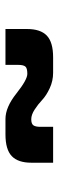

<svg xmlns="http://www.w3.org/2000/svg" viewBox="218 -636 210 685"><g transform="rotate(90 322.5 -293.0)"><path d="M404 -208Q362 -208 313 -247Q264 -286 243 -286Q222 -286 216.5 -278.5Q211 -271 211 -254V-208H83V-285Q83 -333 106.5 -355.5Q130 -378 184 -378H239Q268 -378 294 -366Q320 -354 336 -339Q352 -324 370.5 -312Q389 -300 405 -300Q421 -300 426.5 -307.5Q432 -315 432 -333V-378H560V-300Q560 -253 536.5 -230.5Q513 -208 459 -208Z"/></g></svg>

Font: Teko Semibold
Style: Regular
Weight: 600
Designer: Manushi Parikh, Jonny Pinhorn
Foundry: Indian Type Foundry
Version: Version 1.105;PS 1.0;hotconv 1.0.78;makeotf.lib2.5.61930; tt